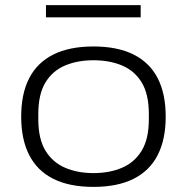

<svg xmlns="http://www.w3.org/2000/svg" viewBox="-20 -720 732 752"><path d="M346 12Q252 12 189 -19.5Q126 -51 94.5 -112.5Q63 -174 63 -263Q63 -353 94.5 -414Q126 -475 189 -506.5Q252 -538 346 -538Q440 -538 503 -506.5Q566 -475 597.5 -414Q629 -353 629 -263Q629 -174 597.5 -112.5Q566 -51 503 -19.5Q440 12 346 12ZM346 -42Q409 -42 458 -63Q507 -84 535 -130Q563 -176 563 -253V-273Q563 -351 535 -397Q507 -443 458 -463.5Q409 -484 346 -484Q284 -484 235 -463.5Q186 -443 158 -397Q130 -351 130 -273V-253Q130 -176 158 -130Q186 -84 235 -63Q284 -42 346 -42ZM160 -652V-700H531V-652Z"/></svg>

Font: Archivo Expanded ExtraLight
Style: Regular
Weight: 250
Width: 7
Designer: Hector Gatti
Foundry: Omnibus-Type
Version: Version 2.001